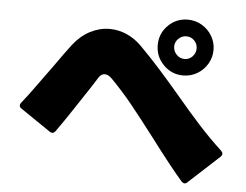

<svg xmlns="http://www.w3.org/2000/svg" viewBox="-52 -823 1103 860"><g transform="rotate(5 500.0 -393.0)"><path d="M634 -634Q634 -686 670.5 -722.5Q707 -759 759 -759Q793 -759 822 -742Q851 -725 868 -696Q885 -667 885 -634Q885 -600 868 -571Q851 -542 822 -525Q793 -508 759 -508Q707 -508 670.5 -545Q634 -582 634 -634ZM807 -27Q801 -27 793 -35Q740 -96 648 -218Q580 -307 537 -360Q494 -413 442 -466Q425 -483 410 -483Q393 -483 382 -465L352 -418Q322 -373 284.5 -316Q247 -259 212 -210Q206 -201 197 -201Q191 -201 186 -205L51 -297Q42 -303 42 -311Q42 -316 47 -323Q73 -355 107 -402.5Q141 -450 172 -492Q225 -567 251 -601Q285 -644 327 -665.5Q369 -687 414 -687Q453 -687 490 -671Q527 -655 558 -624Q602 -580 650 -526.5Q698 -473 741 -422Q803 -348 853 -293Q903 -238 958 -187Q965 -180 965 -174Q965 -167 958 -160L820 -33Q814 -27 807 -27ZM809 -634Q809 -654 794.5 -669Q780 -684 759 -684Q738 -684 723 -669Q708 -654 708 -634Q708 -613 723 -597.5Q738 -582 759 -582Q780 -582 794.5 -597.5Q809 -613 809 -634Z"/></g></svg>

Font: LINE Seed JP_TTF ExtraBold
Style: Regular
Weight: 800
Designer: LY Corporation & Fontrix & Fontworks
Version: Version 1.015